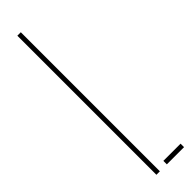

<svg xmlns="http://www.w3.org/2000/svg" viewBox="-278 -791 781 781"><g transform="rotate(-45 112.5 -400.0)"><path d="M60 0V-800H80V0ZM120 0V-20H219V0Z"/></g></svg>

Font: Big Shoulders Stencil Display SC Thin
Style: Regular
Weight: 100
Designer: Patric King
Foundry: XO Type Co
Version: Version 2.001